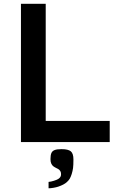

<svg xmlns="http://www.w3.org/2000/svg" viewBox="-20 -746 640 1008"><path d="M286 193.5Q293 189 296.8 183.2Q300.5 177.5 300.5 168.5Q300.5 159 296.8 152.5Q293 146 285 141L276 136.5Q266 131.5 260 127Q254 122.5 249.5 113.5Q245 104.5 245 89.5Q245 68.5 249.8 57.5Q254.5 46.5 266.8 41.8Q279 37 303 37Q338 37 351.8 48.5Q365.5 60 365.5 91Q365.5 121.5 363.5 136.2Q361.5 151 356.5 167.5Q351.5 183 346.2 192Q341 201 331 210Q316.5 223.5 285.5 234Q275 237.5 260.2 240Q245.5 242.5 235 242.5V209Q247.5 208 263.2 203Q279 198 286 193.5ZM90 -726H220V-111H556V0H90Z"/></svg>

Font: JuliaMono
Style: Bold
Weight: 700
Monospace: yes
Designer: cormullion
Foundry: corm
Version: Version 0.055; ttfautohint (v1.8.4)